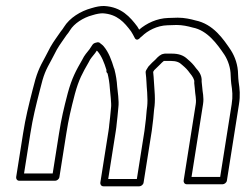

<svg xmlns="http://www.w3.org/2000/svg" viewBox="-20 -592 840 657"><path d="M314.9 -447.5C314.9 -447.5 308.6 -446.1 307.6 -445.9C305.9 -445.5 304.3 -444.9 302.8 -444.2C300.1 -443 297.7 -440.7 296.3 -438.6L286.1 -423.2C278.2 -413.3 268.1 -402 261.7 -388.2C240.3 -351 226 -325.2 211.9 -273.3C198 -220.3 190 -186.3 181.9 -135L160.3 1.5H62.3L83.9 -135C92.5 -189.2 102 -226.8 116.3 -282.9C129.8 -338.7 135.6 -349.9 157.4 -389.6L174.6 -422.5C185.2 -440.9 196.6 -455.2 207.5 -471.7C213.2 -478.6 216.8 -483.6 219.9 -488.9C233.6 -511.3 264.4 -531.7 295.8 -539.9C296 -540 296.3 -540.1 296.5 -540.1C310.1 -544.5 322.3 -546.4 331.3 -546.5C381.4 -543.6 405.6 -515.1 428.3 -484.9C432.8 -477.8 436.2 -471.8 440.1 -464.1C440.1 -464.1 446.4 -446.5 460.9 -464.1C461.4 -464.7 461.9 -465.2 462.7 -465.6C463.7 -466.2 464.9 -467.2 465.6 -467.9C485.1 -487.1 517.2 -504.4 552.6 -505.5C566.2 -506.2 576.5 -506.5 584.2 -506.5C604.1 -506.5 623.2 -502.3 638.6 -497.9C638.9 -497.9 639.3 -497.8 639.5 -497.7C689.3 -488.1 722.5 -442.4 748.3 -404.1C760.1 -385.3 769.2 -360.4 769.4 -332.9C769.4 -328.5 769.7 -323.5 770.2 -318L771.3 -306C771.4 -305.8 771.4 -305.5 771.4 -305.3C774.9 -282.2 777.2 -263 772.7 -235L733.4 13.5H635.4L674.7 -235C678.7 -260.2 672.7 -276.2 671.9 -294.5C671.9 -294.7 671.8 -295.1 671.8 -295.3C671.1 -301.8 670.3 -309 670 -312.6C672 -336.5 657.4 -350.8 650.9 -358.5C641.2 -372 634.2 -379 621.6 -389.7C608.3 -402.5 591.8 -408.5 568.7 -408.5H543.7C542 -408.5 539.9 -408 538.5 -407.5C536.7 -407.3 535.2 -406.8 533.7 -406.2C522.4 -400.9 514.4 -390.7 511.2 -387.5C506 -382.9 494.5 -372.3 488.4 -364.9C488 -364.4 487.4 -363.6 487.1 -363.2L480.4 -352.2C478.7 -349.5 478.1 -346.3 478.4 -343.6C481.5 -319.5 481 -303.8 483.6 -276.1C485 -256.9 484.9 -240.1 483.7 -228.7C480.6 -208 480.4 -188.6 477.6 -171C477.5 -170.7 477.5 -170.3 477.5 -170C476.8 -161.7 475.7 -153 474.3 -144L448.3 20.5H350.3L376.3 -144C377.7 -152.7 378.8 -162.3 379.4 -169.5C380.5 -177.3 381.3 -184.3 382 -192.9L385 -224.4C388.1 -246.3 382 -282.6 381 -295.7C379.9 -315.4 376.5 -335.5 372.3 -351.8C372.2 -352 372.1 -352.3 372.1 -352.4C371.8 -355.6 371 -357 370.1 -358.4C361.7 -386.3 352.1 -413 334.6 -433.8C329.9 -439.4 324.8 -441.9 323.1 -443.8C321.1 -446.2 317.6 -447.5 314.9 -447.5ZM508.8 -229C508.8 -229.1 508.8 -229.4 508.9 -229.6C510.4 -244.1 510.4 -261.2 508.8 -281.9C506.5 -307.5 506.9 -320.8 504.1 -346L507.6 -351.8C511 -355.5 523.9 -367.9 526.5 -370.2C526.7 -370.3 527 -370.6 527.2 -370.9C532.6 -376.1 534.8 -379.3 540.7 -383.5H564.7C583.4 -383.5 594.2 -378.7 602.5 -370.5C602.7 -370.4 602.9 -370.2 603.1 -370C616 -359 621.2 -353.7 629.7 -341.8C629.8 -341.6 630 -341.3 630.2 -341.2C637.8 -332.2 646.1 -319.6 644.8 -311C644.6 -310.2 644.6 -308.9 644.6 -308C645.2 -302.3 645.6 -297.7 646.6 -289.1C647.7 -267.1 652.7 -253.5 649.7 -235L608.4 26C607.5 31.4 611.3 38.5 618.9 38.5H741.9C747.3 38.5 755.2 33.6 756.4 26L797.7 -235C802.7 -266.4 800.2 -287.8 796.5 -312.4L795.4 -324C795 -329.1 794.7 -333.5 794.7 -337.1C794.4 -369.8 784.1 -397.8 770.2 -419.9C744.4 -458.2 710 -509.8 648.5 -522.2C633 -526.6 611.3 -531.5 588.2 -531.5C579.9 -531.5 568.8 -531.2 555.5 -530.5C516.7 -529.3 481.5 -512.3 456.2 -490.6C454.6 -493.5 452.1 -497.7 450.1 -500.8C450 -501 449.8 -501.2 449.7 -501.4C426.2 -532.6 396 -568.5 336.1 -571.5C336 -571.5 335.7 -571.5 335.5 -571.5C322.3 -571.5 309.9 -569.3 292.7 -564C256.1 -554.1 218.4 -531.2 198.6 -499.1C196.3 -495.1 193.1 -490.6 188.4 -484.9C188.1 -484.6 187.7 -484 187.4 -483.6C176.6 -467.1 164.5 -452.3 152.7 -431.5L135.4 -398.4C113.8 -359.2 105.4 -341.2 91.7 -285.1C77.6 -229.4 67.6 -190.3 58.9 -135L35.3 14C34.4 19.4 38.2 26.5 45.8 26.5H168.8C174.2 26.5 182.1 21.6 183.3 14L206.9 -135C214.8 -185.3 222.6 -218.1 236.3 -270.7C249.8 -320.2 262.3 -342.2 283.6 -379.2C283.8 -379.5 284.1 -380.1 284.3 -380.6C288.7 -390.5 296.4 -398.8 305.5 -410.3C305.7 -410.6 306.1 -411 306.3 -411.4L311.1 -418.7C312.6 -417.5 314 -416.2 314.1 -416.2C327.8 -399.9 336.4 -378.2 344.4 -352.3C343.5 -348.9 343.7 -344.1 348.1 -340.5C351.7 -325.8 354.8 -308 355.8 -290.3C356.9 -275.8 362 -236.5 360 -224C360 -223.8 359.9 -223.5 359.9 -223.2L356.8 -191.1C356.1 -182.5 355.3 -175.3 354.3 -169C354.2 -168.8 354.2 -168.3 354.1 -168C353.6 -160.3 352.6 -152.3 351.3 -144L323.3 33C322.4 38.4 326.2 45.5 333.8 45.5H456.8C462.2 45.5 470.1 40.6 471.3 33L499.3 -144C500.8 -153.6 501.8 -161.6 502.7 -171.5C505.5 -190.3 506.2 -212.5 508.8 -229Z"/></svg>

Font: Tape
Style: Regular
Weight: 500
Foundry: Cannot Into Space Fonts
Version: Version 0.97